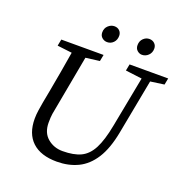

<svg xmlns="http://www.w3.org/2000/svg" viewBox="-150 -984 1079 1131"><g transform="rotate(20 389.0 -418.0)"><path d="M528 -629 536 -670H778L770 -629L684 -617L619 -274Q599 -168 558.5 -104.5Q518 -41 459.5 -13Q401 15 328 15Q227 15 173.5 -35Q120 -85 120 -179Q120 -204 124 -231Q128 -258 133 -286L147 -360Q171 -489 192 -618L100 -629L108 -670H373L365 -629L278 -618L216 -282Q212 -263 208.5 -241.5Q205 -220 205 -185Q205 -122 244.5 -88.5Q284 -55 339 -55Q409 -55 453 -76Q497 -97 524.5 -150Q552 -203 570 -298L631 -616ZM366 -748Q348 -748 334 -760Q320 -772 320 -793Q320 -819 337.5 -835Q355 -851 376 -851Q396 -851 408.5 -838.5Q421 -826 421 -807Q421 -781 405 -764.5Q389 -748 366 -748ZM584 -748Q568 -748 554.5 -760Q541 -772 541 -793Q541 -819 557.5 -835Q574 -851 595 -851Q615 -851 628 -838.5Q641 -826 641 -807Q641 -781 624 -764.5Q607 -748 584 -748Z"/></g></svg>

Font: Source Serif Pro
Style: Italic
Weight: 400
Italic angle: -12°
Designer: Frank Grießhammer
Foundry: Adobe Systems Incorporated
Version: Version 3.001;hotconv 1.0.111;makeotfexe 2.5.65597